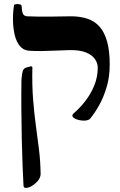

<svg xmlns="http://www.w3.org/2000/svg" viewBox="-20 -671 580 931"><path d="M419 -98Q412 -88 394.5 -86.5Q377 -85 359 -90Q341 -95 333.5 -103.5Q326 -112 339 -123Q366 -146 392.5 -179.5Q419 -213 436.5 -255Q454 -297 454 -343Q454 -365 440 -385Q426 -405 396 -417Q366 -429 315 -428Q280 -427 246.5 -425.5Q213 -424 182 -423.5Q151 -423 121 -425Q94 -427 77 -447Q60 -467 52 -499Q44 -531 43 -569.5Q42 -608 48 -646Q49 -650 58 -651Q67 -652 76 -650Q85 -648 85 -640Q86 -617 91 -605Q96 -593 112 -592Q138 -591 164 -590.5Q190 -590 227.5 -590.5Q265 -591 323 -592Q369 -592 404.5 -580Q440 -568 463.5 -541Q487 -514 499.5 -469Q512 -424 512 -358Q512 -299 497.5 -250Q483 -201 462 -163Q441 -125 419 -98ZM107 240Q100 240 97.5 238Q95 236 94 230Q92 193 89.5 132.5Q87 72 85.5 0Q84 -72 83.5 -145.5Q83 -219 84 -284Q86 -312 90 -325.5Q94 -339 106 -343L131 -350L137 -346Q135 -258 140.5 -189Q146 -120 154 -61.5Q162 -3 169 53.5Q176 110 177 172Q177 189 164.5 204.5Q152 220 135.5 230Q119 240 107 240Z"/></svg>

Font: Noto Rashi Hebrew
Style: Bold
Weight: 700
Version: Version 1.006